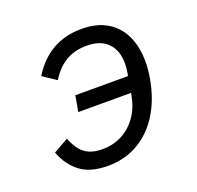

<svg xmlns="http://www.w3.org/2000/svg" viewBox="-104 -664 808 787"><g transform="rotate(-20 300.0 -270.5)"><path d="M53 -113.5 118 -150.5Q130.5 -119.5 145.8 -100Q161 -80.5 184 -70.2Q207 -60 242 -60Q289.5 -60 328.5 -81Q367.5 -102 393.2 -139.8Q419 -177.5 427.5 -226L429.5 -237H199.5L211.5 -306H441.5L443.5 -318Q447.5 -341 447.5 -359Q447.5 -416 416 -448.5Q384.5 -481 324.5 -481Q270 -481 231.2 -457.2Q192.5 -433.5 165.5 -388.5L107 -427.5Q184.5 -553 328 -553Q392.5 -553 437.8 -526.5Q483 -500 506 -451.2Q529 -402.5 529 -337.5Q529 -303.5 522 -263Q507 -180 468.8 -118Q430.5 -56 371.8 -22Q313 12 239.5 12Q163 12 119 -21.5Q75 -55 53 -113.5Z"/></g></svg>

Font: JuliaMono Italic
Style: Regular
Weight: 400
Italic angle: -9°
Monospace: yes
Designer: cormullion
Foundry: corm
Version: Version 0.049; ttfautohint (v1.8.4)